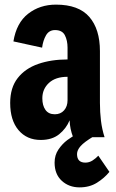

<svg xmlns="http://www.w3.org/2000/svg" viewBox="-20 -593 500 830"><path d="M156 12Q96 12 60 -30.5Q24 -73 24 -148Q24 -214 56.5 -255.5Q89 -297 145 -316.5Q201 -336 272 -336V-387Q272 -418 260.5 -440.5Q249 -463 218 -463Q192 -463 179 -440.5Q166 -418 162 -387L38 -414Q51 -494 101.5 -533.5Q152 -573 222 -573Q320 -573 366 -520Q412 -467 412 -372V-148Q412 -108 416.5 -71Q421 -34 432 0H296Q282 -36 281 -73Q266 -37 235.5 -12.5Q205 12 156 12ZM163 -168Q163 -137 176.5 -118Q190 -99 217 -99Q242 -99 257 -116Q272 -133 272 -160V-261Q220 -261 191.5 -234.5Q163 -208 163 -168ZM324 217Q278 217 247 188.5Q216 160 216 110Q216 78 232.5 53.5Q249 29 271 12.5Q293 -4 310 -11L384 -3Q344 21 328.5 38.5Q313 56 313 73Q313 110 349 110Q366 110 380.5 100.5Q395 91 405 80L453 150Q431 177 399 197Q367 217 324 217Z"/></svg>

Font: Freeman
Style: Regular
Weight: 400
Designer: Vernon Adams, Aoife Mooney, Rodrigo Fuenzalida
Foundry: Rodrigo Fuenzalida
Version: Version 1.000; ttfautohint (v1.8.4.7-5d5b)